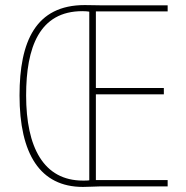

<svg xmlns="http://www.w3.org/2000/svg" viewBox="-20 -735 733 757"><path d="M314 -715C121 -715 57 -572 57 -359C57 -128 138 2 307 2C333 2 354 0 372 0H641V-25H358V-363H626V-388H358V-690H641V-714H379C356 -714 343 -715 314 -715ZM305 -691C317 -691 326 -690 332 -689V-24C325 -23 319 -23 307 -23C152 -23 83 -154 83 -359C83 -548 135 -691 305 -691Z"/></svg>

Font: Noto Sans Devanagari Condensed Thin
Style: Regular
Weight: 100
Width: 3
Designer: Jelle Bosma - Monotype Design Team
Foundry: Monotype Imaging Inc.
Version: Version 2.004